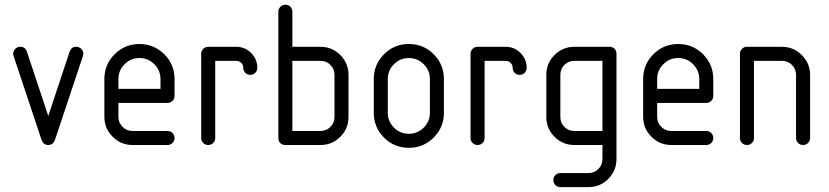

<svg xmlns="http://www.w3.org/2000/svg" viewBox="-20 -608 3475 805"><path d="M35.3 -382.4Q35.3 -394.1 43.8 -402.9Q52.4 -411.8 65.3 -411.8Q85.9 -411.8 92.9 -391.2L182.4 -121.8L271.8 -391.2Q278.8 -411.8 299.4 -411.8Q312.4 -411.8 320.9 -402.9Q329.4 -394.1 329.4 -382.4Q329.4 -377.6 327.6 -372.9L211.2 -23.5Q202.9 0 182.4 0Q161.8 0 153.5 -23.5L37.1 -372.9Q35.3 -377.6 35.3 -382.4Z M711.8 -276.5V-205.9Q711.8 -193.5 703.2 -185Q694.7 -176.5 682.4 -176.5H476.5V-117.6Q476.5 -93.5 493.8 -76.2Q511.2 -58.8 535.3 -58.8H682.4Q694.7 -58.8 703.2 -50.3Q711.8 -41.8 711.8 -29.4Q711.8 -17.1 703.2 -8.5Q694.7 0 682.4 0H535.3Q487.1 0 452.4 -34.7Q417.6 -69.4 417.6 -117.6V-276.5Q417.6 -337.6 460.6 -380.6Q503.5 -423.5 564.7 -423.5Q625.9 -423.5 668.8 -380.6Q711.8 -337.6 711.8 -276.5ZM476.5 -276.5V-235.3H652.9V-276.5Q652.9 -312.9 627.1 -338.8Q601.2 -364.7 564.7 -364.7Q528.2 -364.7 502.4 -338.8Q476.5 -312.9 476.5 -276.5Z M852.9 -411.8H970.6Q1007.1 -411.8 1032.9 -385.9Q1058.8 -360 1058.8 -323.5Q1058.8 -311.2 1050.3 -302.6Q1041.8 -294.1 1029.4 -294.1Q1017.1 -294.1 1008.5 -302.6Q1000 -311.2 1000 -323.5Q1000 -335.9 991.5 -344.4Q982.9 -352.9 970.6 -352.9H882.4V-29.4Q882.4 -17.1 873.8 -8.5Q865.3 0 852.9 0Q840.6 0 832.1 -8.5Q823.5 -17.1 823.5 -29.4V-382.4Q823.5 -394.7 832.1 -403.2Q840.6 -411.8 852.9 -411.8Z M1176.5 0Q1162.9 0 1155 -8.2Q1147.1 -16.5 1147.1 -29.4V-558.8Q1147.1 -571.2 1155.6 -579.7Q1164.1 -588.2 1176.5 -588.2Q1188.8 -588.2 1197.4 -579.7Q1205.9 -571.2 1205.9 -558.8V-411.8H1323.5Q1372.4 -411.8 1406.8 -377.4Q1441.2 -342.9 1441.2 -294.1V-117.6Q1441.2 -68.8 1406.8 -34.4Q1372.4 0 1323.5 0ZM1205.9 -58.8H1323.5Q1348.2 -58.8 1365.3 -75.9Q1382.4 -92.9 1382.4 -117.6V-294.1Q1382.4 -318.8 1365.3 -335.9Q1348.2 -352.9 1323.5 -352.9H1205.9Z M1841.2 -276.5V-135.3Q1841.2 -74.1 1798.2 -31.2Q1755.3 11.8 1694.1 11.8Q1632.9 11.8 1590 -31.2Q1547.1 -74.1 1547.1 -135.3V-276.5Q1547.1 -337.6 1590 -380.6Q1632.9 -423.5 1694.1 -423.5Q1755.3 -423.5 1798.2 -380.6Q1841.2 -337.6 1841.2 -276.5ZM1605.9 -276.5V-135.3Q1605.9 -98.8 1631.8 -72.9Q1657.6 -47.1 1694.1 -47.1Q1730.6 -47.1 1756.5 -72.9Q1782.4 -98.8 1782.4 -135.3V-276.5Q1782.4 -312.9 1756.5 -338.8Q1730.6 -364.7 1694.1 -364.7Q1657.6 -364.7 1631.8 -338.8Q1605.9 -312.9 1605.9 -276.5Z M1982.4 -411.8H2100Q2136.5 -411.8 2162.4 -385.9Q2188.2 -360 2188.2 -323.5Q2188.2 -311.2 2179.7 -302.6Q2171.2 -294.1 2158.8 -294.1Q2146.5 -294.1 2137.9 -302.6Q2129.4 -311.2 2129.4 -323.5Q2129.4 -335.9 2120.9 -344.4Q2112.4 -352.9 2100 -352.9H2011.8V-29.4Q2011.8 -17.1 2003.2 -8.5Q1994.7 0 1982.4 0Q1970 0 1961.5 -8.5Q1952.9 -17.1 1952.9 -29.4V-382.4Q1952.9 -394.7 1961.5 -403.2Q1970 -411.8 1982.4 -411.8Z M2564.7 58.8Q2564.7 107.6 2530.3 142.1Q2495.9 176.5 2447.1 176.5H2329.4Q2317.1 176.5 2308.5 167.9Q2300 159.4 2300 147.1Q2300 134.7 2308.5 126.2Q2317.1 117.6 2329.4 117.6H2447.1Q2471.8 117.6 2488.8 100.6Q2505.9 83.5 2505.9 58.8V0H2388.2Q2339.4 0 2305 -34.4Q2270.6 -68.8 2270.6 -117.6V-294.1Q2270.6 -342.9 2305 -377.4Q2339.4 -411.8 2388.2 -411.8H2535.3Q2548.8 -411.8 2556.8 -403.5Q2564.7 -395.3 2564.7 -382.4ZM2505.9 -352.9H2388.2Q2363.5 -352.9 2346.5 -335.9Q2329.4 -318.8 2329.4 -294.1V-117.6Q2329.4 -92.9 2346.5 -75.9Q2363.5 -58.8 2388.2 -58.8H2505.9Z M2970.6 -276.5V-205.9Q2970.6 -193.5 2962.1 -185Q2953.5 -176.5 2941.2 -176.5H2735.3V-117.6Q2735.3 -93.5 2752.6 -76.2Q2770 -58.8 2794.1 -58.8H2941.2Q2953.5 -58.8 2962.1 -50.3Q2970.6 -41.8 2970.6 -29.4Q2970.6 -17.1 2962.1 -8.5Q2953.5 0 2941.2 0H2794.1Q2745.9 0 2711.2 -34.7Q2676.5 -69.4 2676.5 -117.6V-276.5Q2676.5 -337.6 2719.4 -380.6Q2762.4 -423.5 2823.5 -423.5Q2884.7 -423.5 2927.6 -380.6Q2970.6 -337.6 2970.6 -276.5ZM2735.3 -276.5V-235.3H2911.8V-276.5Q2911.8 -312.9 2885.9 -338.8Q2860 -364.7 2823.5 -364.7Q2787.1 -364.7 2761.2 -338.8Q2735.3 -312.9 2735.3 -276.5Z M3317.6 -294.1Q3317.6 -318.2 3300.6 -335.6Q3283.5 -352.9 3258.8 -352.9H3141.2V-29.4Q3141.2 -17.1 3132.6 -8.5Q3124.1 0 3111.8 0Q3099.4 0 3090.9 -8.5Q3082.4 -17.1 3082.4 -29.4V-382.4Q3082.4 -394.7 3090.9 -403.2Q3099.4 -411.8 3111.8 -411.8H3258.8Q3307.1 -411.8 3341.8 -377.1Q3376.5 -342.4 3376.5 -294.1V-29.4Q3376.5 -17.1 3367.9 -8.5Q3359.4 0 3347.1 0Q3334.7 0 3326.2 -8.5Q3317.6 -17.1 3317.6 -29.4Z"/></svg>

Font: OpenGost Type B TT
Style: Regular
Weight: 400
Version: Version 0.3